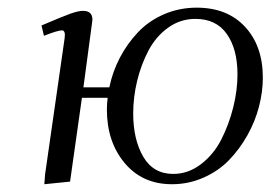

<svg xmlns="http://www.w3.org/2000/svg" viewBox="-20 -472 703 499"><path d="M87.9 -405.8Q142.6 -429.2 163.1 -436.5Q183.6 -443.8 195.8 -443.8Q220.2 -443.8 220.2 -420.9Q220.2 -419.4 219.7 -416.7Q219.2 -414.1 218.8 -409.4Q218.3 -404.8 217.8 -401.9L196.8 -245.1H264.2Q272.5 -285.6 291.5 -322Q310.5 -358.4 338.4 -387.9Q366.2 -417.5 406 -434.8Q445.8 -452.1 491.2 -452.1Q570.8 -452.1 616.9 -402.3Q663.1 -352.5 663.1 -270Q663.1 -233.4 653.1 -194.8Q643.1 -156.2 622.8 -120.1Q602.5 -84 575 -55.7Q547.4 -27.3 508.8 -10.3Q470.2 6.8 426.8 6.8Q350.1 6.8 304 -48.3Q257.8 -103.5 257.8 -187Q257.8 -202.6 259.8 -217.8H192.9L162.1 0L95.2 6.8L97.2 -19L147.9 -372.1Q150.9 -393.1 141.1 -393.1Q129.9 -393.1 94.2 -378.9ZM326.2 -176.8Q326.2 -109.4 352.3 -64.7Q378.4 -20 430.2 -20Q469.2 -20 502.2 -45.2Q535.2 -70.3 555.2 -109.6Q575.2 -148.9 586.2 -193.1Q597.2 -237.3 597.2 -278.8Q597.2 -344.2 569.6 -383.5Q542 -422.9 487.8 -422.9Q448.7 -422.9 417 -400.1Q385.3 -377.4 366 -340.8Q346.7 -304.2 336.4 -261.7Q326.2 -219.2 326.2 -176.8Z"/></svg>

Font: Dehuti
Style: Italic
Weight: 400
Version: Version 1.2